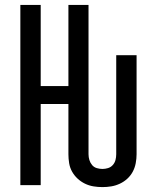

<svg xmlns="http://www.w3.org/2000/svg" viewBox="-20 -755 640 783"><path d="M398 8Q379 8 361 5Q343 2 326.5 -6Q310 -14 296.5 -26.5Q283 -39 274 -55Q265 -71 262 -89.5Q259 -108 259 -126V-331H146V0H63V-735H146V-404H259V-735H341V-126Q341 -114 344.5 -102.5Q348 -91 355.5 -82Q363 -73 374.5 -69.5Q386 -66 398 -66Q409 -66 420.5 -69.5Q432 -73 440 -82Q448 -91 451 -102.5Q454 -114 454 -126V-530H537V-126Q537 -108 533.5 -89.5Q530 -71 521.5 -55Q513 -39 499.5 -26.5Q486 -14 469 -6Q452 2 434 5Q416 8 398 8Z"/></svg>

Font: Iosevka Curly Extended
Style: Regular
Weight: 400
Width: 7
Monospace: yes
Designer: Belleve Invis
Foundry: Belleve Invis
Version: Version 11.1.0; ttfautohint (v1.8.3)